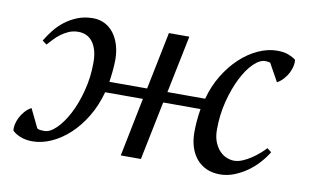

<svg xmlns="http://www.w3.org/2000/svg" viewBox="-54 -536 1039 641"><g transform="rotate(10 465.0 -215.0)"><path d="M433.1 -235.4 472.7 -430.2H542L502 -235.4H629.9Q641.6 -279.3 663.8 -315.9Q686 -352.5 714.6 -379.2Q743.2 -405.8 775.6 -420.4Q808.1 -435.1 839.4 -435.1Q862.8 -435.1 878.2 -429Q893.6 -422.9 902.8 -415.5Q904.3 -406.2 901.9 -394.5Q899.4 -382.8 893.6 -371.1Q887.7 -359.4 878.2 -348.6Q868.7 -337.9 856.4 -331.1L822.8 -391.6Q819.3 -392.6 815.4 -393.3Q811.5 -394 806.2 -394Q787.1 -394 766.1 -373.3Q745.1 -352.5 727.5 -317.6Q710 -282.7 698.2 -236.8Q686.5 -190.9 686.5 -141.1Q686.5 -116.7 693.4 -99.4Q700.2 -82 710.9 -70.6Q721.7 -59.1 734.9 -53.7Q748 -48.3 760.7 -48.3Q774.4 -48.3 789.3 -54.7Q804.2 -61 818.1 -70.3Q832 -79.6 844 -90.1Q856 -100.6 863.3 -108.9L877.9 -97.7Q867.2 -79.6 850.8 -61.3Q834.5 -43 814 -28.3Q793.5 -13.7 770 -4.4Q746.6 4.9 722.2 4.9Q695.8 4.9 675.5 -4.4Q655.3 -13.7 641.6 -30.3Q627.9 -46.9 620.8 -69.6Q613.8 -92.3 613.8 -119.1Q613.8 -138.2 615.5 -157.5Q617.2 -176.8 620.6 -198.7H494.1L453.6 0H385.3L425.3 -198.7H297.4Q284.7 -151.9 262 -114.3Q239.3 -76.7 210.7 -50.3Q182.1 -23.9 149.9 -9.5Q117.7 4.9 86.4 4.9Q63 4.9 44.9 -2.4Q26.9 -9.8 18.1 -19.5Q16.6 -28.8 19 -40.5Q21.5 -52.2 27.3 -64Q33.2 -75.7 42.5 -86.4Q51.8 -97.2 64.5 -104L95.2 -40.5Q99.6 -37.6 105.5 -36.9Q111.3 -36.1 119.6 -36.1Q138.7 -36.1 159.9 -56.9Q181.2 -77.6 199.5 -112.5Q217.8 -147.5 229.7 -193.4Q241.7 -239.3 241.7 -289.1Q241.7 -313 236.6 -330.6Q231.4 -348.1 222.4 -359.6Q213.4 -371.1 201.2 -376.5Q189 -381.8 174.3 -381.8Q157.2 -381.8 142.6 -375.5Q127.9 -369.1 115.7 -359.9Q103.5 -350.6 93.8 -340.1Q84 -329.6 76.7 -321.3L62 -332.5Q72.8 -350.6 87.2 -368.9Q101.6 -387.2 120.6 -401.9Q139.6 -416.5 163.1 -425.8Q186.5 -435.1 215.3 -435.1Q237.3 -435.1 255.4 -425.8Q273.4 -416.5 285.9 -399.9Q298.3 -383.3 305.2 -360.6Q312 -337.9 312 -311Q312 -301.3 311.3 -291Q310.5 -280.8 309.6 -270.5Q308.6 -260.3 307.4 -251.2Q306.2 -242.2 305.2 -235.4Z"/></g></svg>

Font: PT Astra Serif
Style: Italic
Weight: 400
Italic angle: -16°
Designer: A.Korolkova, I. Chaeva
Foundry: ParaType Ltd
Version: Version 1.001